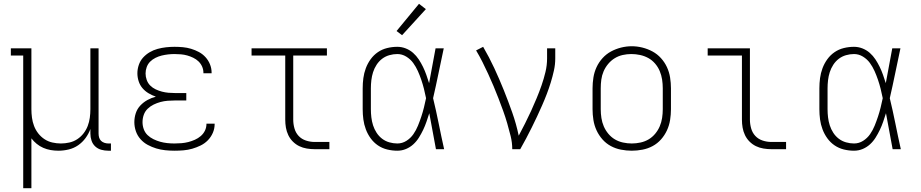

<svg xmlns="http://www.w3.org/2000/svg" viewBox="-20 -784 4840 1009"><path d="M102 205V-492H37V-530H145V-210Q145 -188 148 -165.5Q151 -143 159 -122Q167 -101 181 -83Q195 -65 214 -52.5Q233 -40 255.5 -35Q278 -30 300 -30Q322 -30 344.5 -35Q367 -40 386 -52.5Q405 -65 419 -83Q433 -101 441 -122Q449 -143 452 -165.5Q455 -188 455 -210V-530H498V-82Q498 -71 501 -61Q504 -51 511 -44Q518 -37 528.5 -33.5Q539 -30 549 -30H563V8H549Q530 8 512 3Q494 -2 480.5 -14.5Q467 -27 461 -45Q455 -63 455 -82V-106Q446 -81 429.5 -58.5Q413 -36 390.5 -20.5Q368 -5 341 1.5Q314 8 287 8Q266 8 246 4.5Q226 1 207.5 -7Q189 -15 173 -28Q157 -41 145 -57V205Z M897 8Q873 8 848.5 5.5Q824 3 801 -4Q778 -11 756.5 -22.5Q735 -34 718.5 -52.5Q702 -71 694 -94.5Q686 -118 686 -142Q686 -166 693.5 -189Q701 -212 717.5 -229.5Q734 -247 755 -258.5Q776 -270 799 -276Q779 -283 760.5 -294Q742 -305 728.5 -321Q715 -337 708.5 -357.5Q702 -378 702 -399Q702 -421 709.5 -443Q717 -465 732 -481.5Q747 -498 766.5 -509.5Q786 -521 808 -527Q830 -533 852.5 -535.5Q875 -538 897 -538Q919 -538 941 -536Q963 -534 984.5 -527.5Q1006 -521 1025.5 -510.5Q1045 -500 1060 -483.5Q1075 -467 1083.5 -446Q1092 -425 1092 -403Q1092 -402 1092 -401Q1092 -400 1092 -399H1049Q1049 -400 1049 -400.5Q1049 -401 1049 -402Q1049 -419 1042 -434.5Q1035 -450 1023 -461.5Q1011 -473 995.5 -480.5Q980 -488 964 -492.5Q948 -497 931 -498.5Q914 -500 897 -500Q880 -500 863 -498Q846 -496 829.5 -492Q813 -488 797 -480Q781 -472 769 -460Q757 -448 751 -431.5Q745 -415 745 -398Q745 -381 751 -364Q757 -347 769.5 -334.5Q782 -322 798 -314.5Q814 -307 831 -302.5Q848 -298 865.5 -296.5Q883 -295 900 -295H959V-256H900Q881 -256 861.5 -254.5Q842 -253 823.5 -248Q805 -243 787.5 -234.5Q770 -226 756 -212.5Q742 -199 735.5 -180.5Q729 -162 729 -142Q729 -123 735.5 -105Q742 -87 755.5 -74Q769 -61 786.5 -52.5Q804 -44 822 -39Q840 -34 859 -32Q878 -30 897 -30Q915 -30 933.5 -31.5Q952 -33 969.5 -37.5Q987 -42 1004 -49.5Q1021 -57 1035 -69Q1049 -81 1057 -97.5Q1065 -114 1065 -133Q1065 -133 1065 -133Q1065 -133 1065 -134H1108Q1108 -133 1108 -132.5Q1108 -132 1108 -132Q1108 -108 1098.5 -86Q1089 -64 1072.5 -47Q1056 -30 1034.5 -19.5Q1013 -9 990.5 -2.5Q968 4 944.5 6Q921 8 897 8Z M1633 0Q1613 0 1592 -3.5Q1571 -7 1552.5 -16Q1534 -25 1519 -40Q1504 -55 1495 -74Q1486 -93 1482.5 -113.5Q1479 -134 1479 -155V-492H1302V-530H1698V-492H1521V-155Q1521 -132 1527.5 -109Q1534 -86 1549.5 -69.5Q1565 -53 1587.5 -45.5Q1610 -38 1633 -38H1711V0Z M2068 8Q2041 8 2014.5 1.5Q1988 -5 1966 -20Q1944 -35 1928 -57Q1912 -79 1902.5 -104.5Q1893 -130 1889.5 -156.5Q1886 -183 1886 -210V-320Q1886 -347 1889.5 -373.5Q1893 -400 1902.5 -425.5Q1912 -451 1928 -473Q1944 -495 1966 -510Q1988 -525 2014.5 -531.5Q2041 -538 2068 -538Q2091 -538 2112.5 -529.5Q2134 -521 2151 -506Q2168 -491 2180.5 -472Q2193 -453 2203 -432.5Q2213 -412 2220.5 -390.5Q2228 -369 2235 -347Q2244 -393 2252 -438.5Q2260 -484 2269 -530H2312Q2298 -465 2284.5 -399Q2271 -333 2256 -268Q2272 -202 2285.5 -134.5Q2299 -67 2314 0H2271Q2262 -47 2253.5 -94.5Q2245 -142 2236 -189Q2229 -167 2221.5 -145Q2214 -123 2204 -102Q2194 -81 2181.5 -61Q2169 -41 2152 -25.5Q2135 -10 2113.5 -1Q2092 8 2068 8ZM2068 -30Q2094 -30 2116 -44Q2138 -58 2152.5 -79Q2167 -100 2176.5 -123.5Q2186 -147 2194 -171Q2202 -195 2208 -219.5Q2214 -244 2219 -268Q2214 -293 2208 -317Q2202 -341 2194 -364.5Q2186 -388 2176 -410.5Q2166 -433 2151.5 -453Q2137 -473 2115 -486.5Q2093 -500 2068 -500Q2047 -500 2026 -494Q2005 -488 1988 -475Q1971 -462 1959 -443.5Q1947 -425 1940.5 -404.5Q1934 -384 1931.5 -362.5Q1929 -341 1929 -320V-210Q1929 -189 1931.5 -167.5Q1934 -146 1940.5 -125.5Q1947 -105 1959 -86.5Q1971 -68 1988 -55Q2005 -42 2026 -36Q2047 -30 2068 -30ZM2093 -599 2064 -621 2182 -764 2218 -736Z M2672 0Q2672 -35 2663.5 -69Q2655 -103 2645.5 -136Q2636 -169 2624 -202Q2612 -235 2599.5 -267.5Q2587 -300 2573.5 -332Q2560 -364 2545.5 -395.5Q2531 -427 2515.5 -458Q2500 -489 2482 -519L2519 -538Q2551 -483 2577.5 -426Q2604 -369 2627.5 -310.5Q2651 -252 2672 -192.5Q2693 -133 2706 -71Q2723 -103 2739.5 -135.5Q2756 -168 2771 -201Q2786 -234 2800 -267.5Q2814 -301 2826 -335.5Q2838 -370 2846.5 -405.5Q2855 -441 2855 -477V-530H2898V-477Q2898 -445 2891 -413.5Q2884 -382 2874.5 -351Q2865 -320 2853.5 -290Q2842 -260 2829 -230.5Q2816 -201 2802.5 -172Q2789 -143 2774.5 -114Q2760 -85 2745 -56.5Q2730 -28 2714 0Z M3300 8Q3272 8 3243.5 2.5Q3215 -3 3190 -16.5Q3165 -30 3146 -51.5Q3127 -73 3115 -99Q3103 -125 3098.5 -153.5Q3094 -182 3094 -210V-320Q3094 -348 3098.5 -376.5Q3103 -405 3115 -431Q3127 -457 3146.5 -478.5Q3166 -500 3191 -513.5Q3216 -527 3244 -534Q3272 -541 3300 -541Q3328 -541 3356 -534Q3384 -527 3409 -513.5Q3434 -500 3453.5 -478.5Q3473 -457 3485 -431Q3497 -405 3501.5 -376.5Q3506 -348 3506 -320V-210Q3506 -182 3501.5 -153.5Q3497 -125 3485 -99Q3473 -73 3454 -51.5Q3435 -30 3410 -16.5Q3385 -3 3356.5 2.5Q3328 8 3300 8ZM3300 -30Q3323 -30 3346 -35Q3369 -40 3388.5 -51.5Q3408 -63 3423 -81Q3438 -99 3447 -120Q3456 -141 3459.5 -164Q3463 -187 3463 -210V-320Q3463 -343 3459.5 -366Q3456 -389 3447 -410.5Q3438 -432 3422.5 -450Q3407 -468 3387 -479Q3367 -490 3344 -495Q3321 -500 3298 -500Q3275 -500 3252.5 -495Q3230 -490 3210.5 -478Q3191 -466 3176 -448Q3161 -430 3152 -409Q3143 -388 3140 -365.5Q3137 -343 3137 -320V-210Q3137 -187 3140.5 -164Q3144 -141 3153 -120Q3162 -99 3177 -81Q3192 -63 3211.5 -51.5Q3231 -40 3254 -35Q3277 -30 3300 -30Z M4033 0Q4013 0 3992 -3.5Q3971 -7 3952.5 -16Q3934 -25 3919 -40Q3904 -55 3895 -74Q3886 -93 3882.5 -113.5Q3879 -134 3879 -155V-492H3699V-530H3921V-155Q3921 -132 3927.5 -109Q3934 -86 3949.5 -69.5Q3965 -53 3987.5 -45.5Q4010 -38 4033 -38H4111V0Z M4468 8Q4441 8 4414.5 1.5Q4388 -5 4366 -20Q4344 -35 4328 -57Q4312 -79 4302.5 -104.5Q4293 -130 4289.5 -156.5Q4286 -183 4286 -210V-320Q4286 -347 4289.5 -373.5Q4293 -400 4302.5 -425.5Q4312 -451 4328 -473Q4344 -495 4366 -510Q4388 -525 4414.5 -531.5Q4441 -538 4468 -538Q4491 -538 4512.5 -529.5Q4534 -521 4551 -506Q4568 -491 4580.5 -472Q4593 -453 4603 -432.5Q4613 -412 4620.5 -390.5Q4628 -369 4635 -347Q4644 -393 4652 -438.5Q4660 -484 4669 -530H4712Q4698 -465 4684.5 -399Q4671 -333 4656 -268Q4672 -202 4685.5 -134.5Q4699 -67 4714 0H4671Q4662 -47 4653.5 -94.5Q4645 -142 4636 -189Q4629 -167 4621.5 -145Q4614 -123 4604 -102Q4594 -81 4581.5 -61Q4569 -41 4552 -25.5Q4535 -10 4513.5 -1Q4492 8 4468 8ZM4468 -30Q4494 -30 4516 -44Q4538 -58 4552.5 -79Q4567 -100 4576.5 -123.5Q4586 -147 4594 -171Q4602 -195 4608 -219.5Q4614 -244 4619 -268Q4614 -293 4608 -317Q4602 -341 4594 -364.5Q4586 -388 4576 -410.5Q4566 -433 4551.5 -453Q4537 -473 4515 -486.5Q4493 -500 4468 -500Q4447 -500 4426 -494Q4405 -488 4388 -475Q4371 -462 4359 -443.5Q4347 -425 4340.5 -404.5Q4334 -384 4331.5 -362.5Q4329 -341 4329 -320V-210Q4329 -189 4331.5 -167.5Q4334 -146 4340.5 -125.5Q4347 -105 4359 -86.5Q4371 -68 4388 -55Q4405 -42 4426 -36Q4447 -30 4468 -30Z"/></svg>

Font: Iosevka Slab XLtEx
Style: Regular
Weight: 200
Width: 7
Monospace: yes
Designer: Belleve Invis
Foundry: Belleve Invis
Version: Version 11.1.0; ttfautohint (v1.8.3)